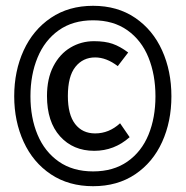

<svg xmlns="http://www.w3.org/2000/svg" viewBox="-20 -767 640 662"><path d="M571 -435Q571 -348 539 -277.5Q507 -207 446 -166Q385 -125 301 -125Q217 -125 155.5 -166Q94 -207 61.5 -278Q29 -349 29 -435Q29 -522 61.5 -593Q94 -664 155.5 -705.5Q217 -747 301 -747Q385 -747 446 -705.5Q507 -664 539 -593Q571 -522 571 -435ZM85 -435Q85 -361 109.5 -302.5Q134 -244 182.5 -210Q231 -176 301 -176Q371 -176 419.5 -210Q468 -244 492 -302.5Q516 -361 516 -435Q516 -509 492 -568.5Q468 -628 419.5 -662.5Q371 -697 301 -697Q231 -697 182.5 -662.5Q134 -628 109.5 -568.5Q85 -509 85 -435ZM422 -586 386 -539Q347 -569 308 -569Q266 -569 240 -536.5Q214 -504 214 -436Q214 -372 239 -339.5Q264 -307 308 -307Q356 -307 394 -342L427 -294Q374 -247 305 -247Q232 -247 187 -297Q142 -347 142 -436Q142 -496 164 -538.5Q186 -581 223 -603Q260 -625 304 -625Q342 -625 368 -616Q394 -607 422 -586Z"/></svg>

Font: FiraDG Mono
Style: Regular
Weight: 400
Designer: Carrois Corporate & Edenspiekermann AG
Foundry: Carrois Corporate GbR & Edenspiekermann AG
Version: Version 3.206